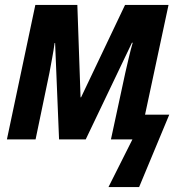

<svg xmlns="http://www.w3.org/2000/svg" viewBox="-20 -564 746 777"><path d="M543 193 665 -100H567L662 -544H486L308 -170H306L293 -544H123L8 0H124L180 -269Q185 -297 191 -328.5Q197 -360 201 -390H203L219 0H327L514 -391H517Q509 -364 501.5 -331.5Q494 -299 487 -269L429 0H516L419 193Z"/></svg>

Font: Noto Sans UI SemiCondensed
Style: Bold Italic
Weight: 700
Width: 4
Designer: Monotype Design Team
Foundry: Monotype Imaging Inc.
Version: 1.001